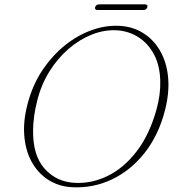

<svg xmlns="http://www.w3.org/2000/svg" viewBox="-20 -828 796 862"><path d="M515.5 -712Q575 -709 621.8 -680.2Q668.5 -651.5 698 -601.2Q727.5 -551 734.5 -483.2Q741.5 -415.5 721 -334Q692.5 -222 630 -142.5Q567.5 -63 483 -22.8Q398.5 17.5 303.5 12.5Q244 9.5 197 -20.5Q150 -50.5 121.5 -102.8Q93 -155 88.5 -225.8Q84 -296.5 109.5 -381.5Q132 -457 174.5 -519Q217 -581 272.8 -625.5Q328.5 -670 391 -692.5Q453.5 -715 515.5 -712ZM317.5 -7Q392.5 -3.5 464 -38.5Q535.5 -73.5 593 -147.8Q650.5 -222 682.5 -336Q701 -403.5 699.5 -461.5Q698.5 -532.5 671.8 -583Q645 -633.5 601 -661.2Q557 -689 504 -692Q448.5 -695 392.8 -673Q337 -651 287.8 -608.5Q238.5 -566 201.8 -507Q165 -448 147.5 -377.5Q138 -341 133.5 -308Q129 -275 128.5 -245.5Q126.5 -131.5 179.8 -71.2Q233 -11 317.5 -7ZM407 -795.5Q411 -808.5 426 -808.5H630Q645 -808.5 641.5 -795.5Q637.5 -783 622.5 -783H418.5Q404 -783 407 -795.5Z"/></svg>

Font: Fraunces 9pt S000 Thin
Style: Italic
Weight: 100
Italic angle: -16°
Version: Version 1.000; ttfautohint (v1.8.3)